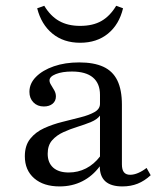

<svg xmlns="http://www.w3.org/2000/svg" viewBox="-20 -647 561 678"><path d="M190.3 11.3Q133.9 11.3 100.8 -17.3Q67.7 -46 67.7 -95.2Q67.7 -133.1 86.7 -156.9Q105.6 -180.6 135.9 -194.4Q166.1 -208.1 200 -216.5Q233.9 -225 264.1 -232.7Q294.4 -240.3 313.7 -251.2Q333.1 -262.1 333.1 -280.6V-312.1Q333.1 -352.4 308.1 -373.4Q283.1 -394.4 233.9 -394.4Q200 -394.4 177.4 -385.5Q154.8 -376.6 154.8 -362.9Q154.8 -355.6 160.5 -346.8Q166.1 -337.9 171.8 -327.8Q177.4 -317.7 177.4 -306.5Q177.4 -290.3 165.7 -280.6Q154 -271 134.7 -271Q112.1 -271 98 -285.5Q83.9 -300 83.9 -322.6Q83.9 -352.4 107.3 -375.8Q130.6 -399.2 170.2 -412.9Q209.7 -426.6 259.7 -426.6Q311.3 -426.6 344.8 -411.3Q378.2 -396 394.4 -362.9Q410.5 -329.8 410.5 -277.4V-66.9Q410.5 -47.6 417.7 -38.7Q425 -29.8 439.5 -29.8Q453.2 -29.8 468.1 -36.3Q483.1 -42.7 497.6 -54L512.1 -28.2Q490.3 -8.1 466.1 1.6Q441.9 11.3 412.1 11.3Q332.3 11.3 332.3 -59.7Q306.5 -25 270.6 -6.9Q234.7 11.3 190.3 11.3ZM222.6 -37.9Q255.6 -37.9 283.9 -52.4Q312.1 -66.9 333.1 -94.4V-238.7Q322.6 -225 301.2 -216.1Q279.8 -207.3 253.6 -199.2Q227.4 -191.1 203.6 -180.2Q179.8 -169.4 164.1 -151.6Q148.4 -133.9 148.4 -104Q148.4 -72.6 167.7 -55.2Q187.1 -37.9 222.6 -37.9ZM262.9 -496Q204.8 -496 165.3 -528.2Q125.8 -560.5 111.3 -617.7L136.3 -626.6Q158.1 -590.3 188.7 -573Q219.4 -555.6 262.9 -555.6Q308.1 -555.6 338.3 -573Q368.5 -590.3 390.3 -626.6L414.5 -617.7Q400.8 -560.5 361.3 -528.2Q321.8 -496 262.9 -496Z"/></svg>

Font: Playfair 12pt
Style: Regular
Weight: 400
Designer: Claus Eggers Sørensen
Foundry: Claus Eggers Sørensen
Version: Version 2.000;gftools[0.9.28]